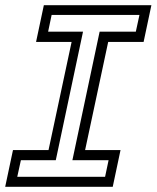

<svg xmlns="http://www.w3.org/2000/svg" viewBox="-37 -720 604 740"><path d="M-17 0 13 -141.5H150L239 -558.5H102L132 -700H546.5L516.5 -558.5H380L291 -141.5H427.5L397.5 0ZM29.5 -38.5H368L381.5 -102.5H242L347 -598H486.5L500.5 -662.5H162L148.5 -598H283L178 -102.5H43.5Z"/></svg>

Font: Tourney
Style: Italic
Weight: 400
Italic angle: -12°
Version: Version 1.015